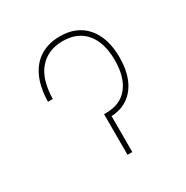

<svg xmlns="http://www.w3.org/2000/svg" viewBox="-133 -666 755 779"><g transform="rotate(-30 244.5 -277.0)"><path d="M74.2 -347.7Q75.7 -416 97.2 -461.7Q118.7 -507.3 157.2 -530.5Q195.8 -553.7 248 -553.7Q327.6 -553.7 371.8 -501.7Q416 -449.7 416 -358.4Q416 -300.3 397.5 -257.3Q378.9 -214.4 343.8 -191.2Q308.6 -168 258.8 -168H250V-190.4H253.9Q322.3 -189.9 357.9 -234.4Q393.6 -278.8 393.6 -358.4Q393.6 -440.4 355.7 -485.8Q317.9 -531.2 248 -531.2Q179.7 -531.2 139.2 -485.4Q98.6 -439.5 96.7 -347.7ZM246.1 -190.4H268.6V0H246.1Z"/></g></svg>

Font: Inter Thin
Style: Regular
Weight: 250
Designer: Rasmus Andersson
Foundry: rsms
Version: Version 4.001;git-66647c0bb